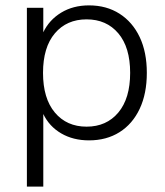

<svg xmlns="http://www.w3.org/2000/svg" viewBox="-20 -514 615 714"><path d="M80 180V-485H141V-394Q163 -440 207.5 -467Q252 -494 311 -494Q376 -494 424.5 -463Q473 -432 499.5 -376Q526 -320 526 -243Q526 -166 499.5 -109.5Q473 -53 424.5 -22.5Q376 8 311 8Q252 8 207.5 -18Q163 -44 141 -90V180ZM302 -43Q376 -43 420 -95.5Q464 -148 464 -243Q464 -338 420 -390Q376 -442 302 -442Q228 -442 184 -390Q140 -338 140 -243Q140 -148 184 -95.5Q228 -43 302 -43Z"/></svg>

Font: Nunito Sans Light
Style: Regular
Weight: 300
Designer: Vernon Adams
Foundry: Vernon Adams
Version: Version 3.101; ttfautohint (v1.8.4.7-5d5b);gftools[0.9.27]